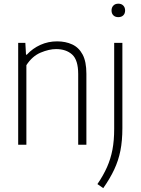

<svg xmlns="http://www.w3.org/2000/svg" viewBox="-20 -768 746 1019"><path d="M76.5 0V-540.5H114.5L118 -478H122.5Q153.5 -511.5 194.8 -530Q236 -548.5 283 -548.5Q328 -548.5 363.2 -532.2Q398.5 -516 418.5 -478.5Q438.5 -441 438.5 -376.5V0H395V-375Q395 -449.5 363 -478.5Q331 -507.5 277.5 -507.5Q240.5 -507.5 195.8 -488.8Q151 -470 120 -422V0ZM528 230.5 497 209Q528.5 163 548 119Q567.5 75 576.8 26.2Q586 -22.5 586 -83.5V-540.5H629.5V-88Q629.5 -21 619 31.8Q608.5 84.5 586 132.2Q563.5 180 528 230.5ZM608 -677Q591.5 -677 581.8 -686.5Q572 -696 572 -712.5Q572 -728.5 581.8 -738.5Q591.5 -748.5 608 -748.5Q624.5 -748.5 634.2 -738.5Q644 -728.5 644 -712.5Q644 -696 634.2 -686.5Q624.5 -677 608 -677Z"/></svg>

Font: Encode Sans Semi Condensed ExtraLight
Style: Regular
Weight: 200
Width: 4
Designer: Multiple Designers
Foundry: Impallari Type
Version: Version 3.000; ttfautohint (v1.8.3) -l 8 -r 50 -G 200 -x 14 